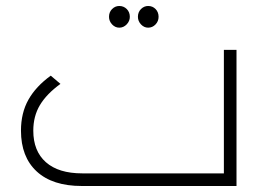

<svg xmlns="http://www.w3.org/2000/svg" viewBox="-20 -619 884 639"><path d="M377 -526.9Q363.3 -526.9 353 -537.8Q342.8 -548.8 342.8 -563Q342.8 -578.6 353 -588.9Q363.3 -599.1 377 -599.1Q391.6 -599.1 401.9 -588.9Q412.1 -578.6 412.1 -563Q412.1 -548.8 401.6 -537.8Q391.1 -526.9 377 -526.9ZM473.1 -526.9Q459.5 -526.9 449.2 -537.8Q439 -548.8 439 -563Q439 -578.6 449.2 -588.9Q459.5 -599.1 473.1 -599.1Q487.8 -599.1 497.8 -588.9Q507.8 -578.6 507.8 -563Q507.8 -548.3 497.6 -537.6Q487.3 -526.9 473.1 -526.9ZM725.1 -453.1H767.1V0H252Q154.8 0 102.3 -48.3Q49.8 -96.7 49.8 -184.1Q49.8 -243.2 74.7 -287.4Q99.6 -331.5 148.9 -367.2L181.2 -339.8Q135.3 -306.6 113 -269.5Q90.8 -232.4 90.8 -184.1Q90.8 -116.2 132.8 -79.1Q174.8 -42 253.9 -42H725.1Z"/></svg>

Font: Montserrat-Arabic ExtraLight
Style: Regular
Weight: 275
Designer: Mohamed Gaber
Foundry: Kief Type Foundry
Version: Version 5.008;PS 005.008;hotconv 1.0.88;makeotf.lib2.5.64775